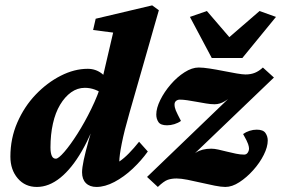

<svg xmlns="http://www.w3.org/2000/svg" viewBox="-20 -703 1069 730"><path d="M120.1 7.8Q75.2 7.8 47.4 -24.9Q19.5 -57.6 19.5 -107.4Q19.5 -176.8 45.9 -237.3Q72.3 -297.9 115.7 -343.3Q159.2 -388.7 210.9 -415Q262.7 -441.4 313.5 -441.4Q343.8 -441.4 367.2 -423.3Q390.6 -405.3 413.1 -373L374 -342.8Q359.4 -355.5 340.8 -362.3Q322.3 -369.1 302.7 -369.1Q274.4 -369.1 250.5 -352.1Q226.6 -335 208.5 -304.7Q190.4 -274.4 181.2 -232.9Q171.9 -191.4 171.9 -142.6Q171.9 -122.1 176.8 -110.8Q181.6 -99.6 192.4 -99.6Q202.1 -99.6 224.6 -125.5Q247.1 -151.4 274.4 -194.3Q301.8 -237.3 327.1 -289.1Q352.5 -340.8 368.2 -392.6L370.1 -407.2L410.2 -579.1L334 -588.9L343.8 -631.8L558.6 -682.6L584 -664.1Q574.2 -629.9 564.9 -597.7Q555.7 -565.4 547.4 -536.1Q539.1 -506.8 531.2 -479.5L472.7 -275.4Q452.1 -204.1 442.9 -157.2Q433.6 -110.4 433.6 -88.9Q451.2 -100.6 470.2 -120.1Q489.3 -139.6 508.8 -164.1L542 -127Q517.6 -92.8 484.4 -61.5Q451.2 -30.3 415 -11.2Q378.9 7.8 346.7 7.8Q321.3 7.8 306.6 -6.8Q292 -21.5 292 -47.9Q292 -64.5 298.3 -94.7Q304.7 -125 317.9 -171.9Q331.1 -218.8 352.5 -284.2H359.4Q329.1 -194.3 291 -128.4Q252.9 -62.5 209.5 -27.3Q166 7.8 120.1 7.8ZM692.4 -92.8 688.5 -96.7Q702.1 -108.4 725.1 -123Q748 -137.7 783.2 -137.7Q794.9 -137.7 810.1 -134.3Q825.2 -130.9 842.8 -126.5Q860.4 -122.1 877 -118.7Q893.6 -115.2 908.2 -115.2Q917 -115.2 921.9 -122.6Q926.8 -129.9 926.8 -138.7Q926.8 -144.5 923.3 -155.3Q919.9 -166 904.3 -193.4Q915 -201.2 928.7 -205.6Q942.4 -210 956.1 -210Q980.5 -210 989.3 -197.3Q998 -184.6 998 -168.9Q998 -144.5 982.9 -114.3Q967.8 -84 942.9 -56.2Q918 -28.3 890.1 -10.3Q862.3 7.8 836.9 7.8Q821.3 7.8 796.4 2.9Q771.5 -2 744.6 -8.3Q717.8 -14.6 692.9 -19.5Q668 -24.4 651.4 -24.4Q632.8 -24.4 618.2 -19.5Q603.5 -14.6 580.1 7.8L539.1 -30.3L868.2 -346.7L869.1 -342.8Q855.5 -331.1 835.9 -318.8Q816.4 -306.6 795.9 -306.6Q781.2 -306.6 763.7 -309.6Q746.1 -312.5 727.5 -315.9Q709 -319.3 692.4 -321.8Q675.8 -324.2 664.1 -324.2Q655.3 -324.2 649.4 -319.3Q643.6 -314.5 643.6 -305.7Q643.6 -294.9 648.4 -283.2Q653.3 -271.5 668 -243.2Q657.2 -235.4 643.1 -231Q628.9 -226.6 615.2 -226.6Q590.8 -226.6 582.5 -238.8Q574.2 -251 574.2 -267.6Q574.2 -292 589.4 -322.8Q604.5 -353.5 628.9 -381.8Q653.3 -410.2 681.6 -428.2Q710 -446.3 735.4 -446.3Q752 -446.3 777.3 -442.4Q802.7 -438.5 829.6 -433.1Q856.4 -427.7 879.4 -423.8Q902.3 -419.9 913.1 -419.9Q933.6 -419.9 949.2 -426.3Q964.8 -432.6 979.5 -446.3L1021.5 -408.2ZM702.1 -638.7 766.6 -661.1 879.9 -529.3H814.5L966.8 -661.1L1029.3 -638.7L901.4 -482.4H785.2Z"/></svg>

Font: Crimson Pro ExtraBold
Style: Italic
Weight: 800
Italic angle: -12°
Designer: Jacques Le Bailly
Foundry: Baron von Fonthausen
Version: Version 1.003